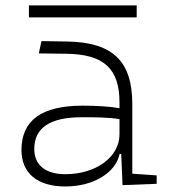

<svg xmlns="http://www.w3.org/2000/svg" viewBox="-20 -673 626 703"><path d="M428.7 4.9 553.7 0V-30.8L464.4 -37.1V-291.5C464.4 -449.7 392.6 -518.6 224.6 -521L131.8 -522.5L122.1 -477.5L224.6 -476.1C359.9 -474.1 417.5 -421.9 417.5 -297.9V-276.9C381.3 -283.2 333 -286.1 282.2 -286.1C132.8 -286.1 58.6 -232.4 58.6 -124C58.6 -39.1 116.7 9.8 218.8 9.8C322.8 9.8 403.8 -41 418 -109.4H423.8ZM417.5 -236.8V-181.2C417.5 -98.1 332 -35.2 218.8 -35.2C147 -35.2 105.5 -68.4 105.5 -127.4C105.5 -205.1 163.1 -243.7 279.8 -243.7C324.2 -243.7 376.5 -243.7 417.5 -236.8ZM85.9 -609.4H480.5V-653.3H85.9Z"/></svg>

Font: Cascadia Mono PL ExtraLight
Style: Regular
Weight: 200
Monospace: yes
Designer: Aaron Bell
Foundry: Saja Typeworks
Version: Version 2404.023